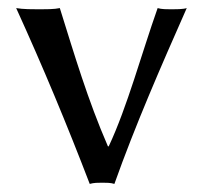

<svg xmlns="http://www.w3.org/2000/svg" viewBox="-20 -452 502 475"><path d="M202 3C212 0 223 0 233 0C243 0 254 0 263 3C315 -143 377 -285 442 -432C433 -429 414 -429 404 -429C394 -429 379 -429 370 -432C330 -319 295 -188 249 -90H247C197 -205 164 -317 128 -432C115 -429 92 -429 78 -429C62 -429 36 -429 20 -432C87 -285 146 -143 202 3Z"/></svg>

Font: Libertinus Sans
Style: Regular
Weight: 400
Designer: Philipp H. Poll, Khaled Hosny
Foundry: Caleb Maclennan
Version: Version 7.050;RELEASE